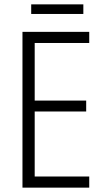

<svg xmlns="http://www.w3.org/2000/svg" viewBox="-20 -860 480 880"><path d="M362 -840H123V-796H362ZM389 0V-51H139V-349H375V-399H139V-663H389V-714H83V0Z"/></svg>

Font: Noto Sans Kannada Condensed Light
Style: Regular
Weight: 300
Width: 3
Designer: Jelle Bosma - Monotype Design Team
Foundry: Monotype Imaging Inc.
Version: Version 2.005